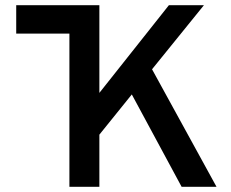

<svg xmlns="http://www.w3.org/2000/svg" viewBox="-20 -720 892 740"><path d="M42.5 -590.5V-700H308V-590.5ZM247.5 0V-700H363V-362L631 -700H766L566 -453L814.5 0H680L488 -356L363 -201V0Z"/></svg>

Font: Overpass SemiBold
Style: Regular
Weight: 600
Designer: Delve Withrington, Dave Bailey, Thomas Jockin
Foundry: Delve Fonts LLC
Version: Version 4.000